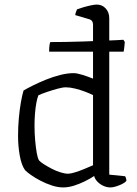

<svg xmlns="http://www.w3.org/2000/svg" viewBox="-20 -820 599 840"><path d="M195 -594Q195 -612 196.5 -622Q198 -632 200 -636Q228 -636 266 -636.5Q304 -637 344.5 -638.5Q385 -640 422 -641.5Q459 -643 485 -644Q511 -645 520 -646L526 -636Q525 -620 523.5 -610.5Q522 -601 521 -594ZM256 0Q233 0 207 -8.5Q181 -17 157 -29.5Q133 -42 115.5 -54.5Q98 -67 90 -75Q74 -97 66.5 -139Q59 -181 59 -225Q59 -266 62.5 -304Q66 -342 71.5 -373Q77 -404 83 -424Q98 -433 124 -446Q150 -459 181 -471.5Q212 -484 243.5 -492Q275 -500 302 -500Q316 -500 339 -493Q362 -486 387 -476V-713Q387 -720 383.5 -726.5Q380 -733 370 -736L309 -754Q310 -761 312.5 -768Q315 -775 317 -779Q327 -783 344 -788Q361 -793 377.5 -796.5Q394 -800 403 -800Q427 -800 442.5 -783Q458 -766 458 -740V-56L527 -49Q529 -47 531 -41Q533 -35 533 -29Q527 -21 513.5 -14.5Q500 -8 486.5 -4Q473 0 463 0Q447 0 432 -7Q417 -14 406 -25.5Q395 -37 392 -50Q374 -38 350.5 -26.5Q327 -15 303 -7.5Q279 0 256 0ZM278 -60Q288 -60 306.5 -65.5Q325 -71 347 -80Q369 -89 387 -97V-404Q373 -411 352 -419Q331 -427 308.5 -432.5Q286 -438 268 -438Q254 -438 230.5 -431.5Q207 -425 183.5 -417Q160 -409 148 -403Q143 -391 139 -369.5Q135 -348 133 -322Q131 -296 131 -271Q131 -236 134 -204Q137 -172 141 -149.5Q145 -127 151 -118Q157 -111 172 -101.5Q187 -92 206 -82Q225 -72 244.5 -66Q264 -60 278 -60Z"/></svg>

Font: Texturina 12pt ExtraLight
Style: Regular
Weight: 250
Designer: Guillermo Torres Carreño
Foundry: Omnibus-Type
Version: Version 1.002